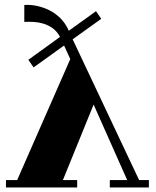

<svg xmlns="http://www.w3.org/2000/svg" viewBox="-20 -724 653 806"><path d="M285 -559 564 32H605V63H441V32H514L373 -285L244 32H304V63H5V32H52L275 -476L249 -533L121 -441L99 -473L232 -569Q219 -593 200.5 -606Q182 -619 161.5 -625Q141 -631 120.5 -632Q100 -633 82 -632V-703Q109 -705 136 -699Q163 -693 188 -680.5Q213 -668 233.5 -647.5Q254 -627 267 -599L269 -595L383 -677L405 -645Z"/></svg>

Font: Cafe24 ClassicType
Style: Regular
Weight: 400
Designer: Cafe24 thkim, hmlim, mnelim & 4IR
Foundry: Cafe24
Version: Version 1.000